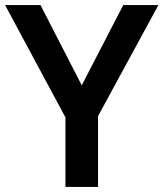

<svg xmlns="http://www.w3.org/2000/svg" viewBox="-20 -785 642 754"><path d="M301 -450 139 -765H0L237 -324V-51H365V-329L602 -765H464Z"/></svg>

Font: Noto Sans Tamil UI SemiBold
Style: Regular
Weight: 600
Designer: Jelle Bosma - Monotype Design Team
Foundry: Monotype Imaging Inc.
Version: Version 2.004